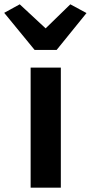

<svg xmlns="http://www.w3.org/2000/svg" viewBox="-58 -870 422 890"><path d="M84 0V-556.5H224V0ZM-38.5 -810.5 33.5 -850 153.5 -738.5 268 -850 343 -809.5 204.5 -638.5H102.5Z"/></svg>

Font: Merriweather Sans SemiBold
Style: Regular
Weight: 600
Designer: Eben Sorkin
Foundry: Eben Sorkin
Version: Version 2.001